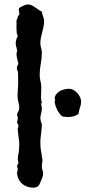

<svg xmlns="http://www.w3.org/2000/svg" viewBox="-20 -820 448 876"><path d="M181.2 -724.1Q181.2 -710.9 178.5 -698.2Q175.8 -685.5 172.6 -673.1Q169.4 -660.6 166.7 -648.2Q164.1 -635.7 164.1 -623Q164.1 -611.8 167.5 -601.6Q170.9 -591.3 170.9 -580.1Q170.9 -554.2 166 -529.1Q161.1 -503.9 161.1 -478Q161.1 -465.8 163.8 -454.6Q166.5 -443.4 168 -432.1Q168.9 -418 168 -404.1Q167 -390.1 167 -376Q167 -373.5 167.5 -369.6Q168 -365.7 168.7 -361.6Q169.4 -357.4 170.2 -354.5Q170.9 -351.6 170.9 -351.1L168 -348.1Q168 -341.8 169.4 -335.9Q170.9 -330.1 170.9 -324.2Q170.9 -313 167.5 -302Q164.1 -291 164.1 -279.8Q164.1 -271.5 167.5 -263.9Q170.9 -256.3 170.9 -248Q170.9 -242.2 169.9 -231.9Q168.9 -221.7 167.5 -210.4Q166 -199.2 165 -189Q164.1 -178.7 164.1 -172.9Q164.1 -158.2 165 -147.7Q166 -137.2 167.5 -129.4Q168.9 -121.6 169.9 -116.5Q170.9 -111.3 170.9 -106.9Q170.9 -102.5 172.4 -98.6Q173.8 -94.7 173.8 -90.8Q173.8 -83.5 172.4 -75.4Q170.9 -67.4 170.9 -60.1Q170.9 -51.8 173.8 -43.9Q176.8 -36.1 176.8 -27.8Q176.8 -19.5 173.8 -12Q170.9 -4.4 168 2.9Q164.6 10.3 162.1 16.4Q159.7 22.5 156 26.9Q152.3 31.2 146.5 33.7Q140.6 36.1 130.9 36.1Q115.2 36.1 102.1 31Q88.9 25.9 79.1 16.8Q69.3 7.8 63.7 -4.9Q58.1 -17.6 58.1 -33.2Q58.1 -37.1 59.6 -40Q61 -43 61 -46.9Q61 -50.8 59.6 -54.4Q58.1 -58.1 58.1 -62Q58.1 -66.4 61 -69.8Q64 -73.2 64 -78.1Q64 -82 62.5 -85.4Q61 -88.9 61 -91.8Q61 -99.1 62 -105.5Q63 -111.8 64.5 -119.6Q65.9 -127.4 66.9 -137.7Q67.9 -147.9 67.9 -163.1Q67.9 -168 66.9 -177.2Q65.9 -186.5 64.5 -196.8Q63 -207 62 -216.6Q61 -226.1 61 -231Q61 -234.9 62.5 -238.8Q64 -242.7 64 -247.1Q64 -251.5 61 -254.4Q58.1 -257.3 58.1 -261.2Q58.1 -266.6 59.6 -271Q61 -275.4 61 -279.8Q61 -285.2 59.6 -289.8Q58.1 -294.4 58.1 -298.8Q58.1 -302.7 63 -310.5Q67.9 -318.4 67.9 -329.1Q67.9 -341.8 64 -354Q60.1 -366.2 60.1 -379.9Q60.1 -395.5 61.5 -411.9Q63 -428.2 63 -443.8Q63 -455.1 62.5 -466.6Q62 -478 62 -490.2Q62 -494.6 59.3 -498Q56.6 -501.5 58.1 -505.9Q57.1 -507.8 57.1 -512.2Q57.1 -516.6 59.8 -520.5Q62.5 -524.4 64 -528.8Q61.5 -538.6 58.3 -552Q55.2 -565.4 55.2 -576.2Q55.2 -578.6 56.6 -580.8Q58.1 -583 58.1 -586.9Q58.1 -593.8 54.9 -603.8Q51.8 -613.8 51.8 -623Q51.8 -639.2 61 -654.8Q57.1 -662.6 56.2 -671.9Q55.2 -681.2 55.2 -691.2Q55.2 -701.2 55.4 -710.7Q55.7 -720.2 55.2 -729Q58.1 -730.5 58.8 -733.9Q59.6 -737.3 60.3 -741Q61 -744.6 62.5 -747.6Q64 -750.5 67.9 -751Q68.8 -757.8 67.4 -763.9Q65.9 -770 65.9 -775.9Q65.9 -778.3 66.4 -780Q66.9 -781.7 67.9 -784.2Q76.2 -788.6 87.2 -794.2Q98.1 -799.8 107.9 -799.8Q116.7 -799.8 124.8 -795.9Q132.8 -792 140.6 -786.4Q148.4 -780.8 156 -775.4Q163.6 -770 170.9 -767.1Q171.4 -761.2 172.9 -756.1Q174.3 -751 176.3 -745.8Q178.2 -740.7 179.7 -735.4Q181.2 -730 181.2 -724.1ZM350.1 -356.9Q350.1 -342.8 345 -329.3Q339.8 -315.9 338.9 -301.8Q329.1 -293 316.4 -289.6Q303.7 -286.1 291 -286.1Q277.3 -286.1 263.7 -289.1Q256.8 -294.9 250.7 -303.2Q244.6 -311.5 240 -321Q235.4 -330.6 232.4 -340.6Q229.5 -350.6 229 -359.9Q230 -359.9 231 -360.4Q231.9 -360.8 231.9 -361.8Q231.9 -364.3 231 -364.7Q230 -365.2 230 -369.1Q230 -381.3 236.6 -390.1Q243.2 -398.9 252.9 -404.3Q262.7 -409.7 273.9 -412.4Q285.2 -415 294.9 -415Q305.2 -415 314.9 -409.7Q324.7 -404.3 332.5 -395.8Q340.3 -387.2 345.2 -377Q350.1 -366.7 350.1 -356.9Z"/></svg>

Font: Margarine
Style: Regular
Weight: 400
Designer: Astigmatic (AOETI)
Foundry: Astigmatic (AOETI)
Version: Version 1.000